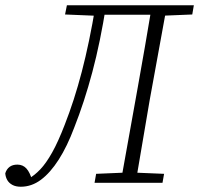

<svg xmlns="http://www.w3.org/2000/svg" viewBox="-33 -694 756 729"><path d="M46 15Q27 15 14 8Q1 1 -5.5 -10.5Q-12 -22 -13 -36Q-8 -52 3.5 -60.5Q15 -69 33 -69Q54 -69 67.5 -54Q81 -39 89 -9H60L75 -15Q98 -28 120 -51Q142 -74 165 -115Q188 -156 213 -221Q231 -267 247 -316.5Q263 -366 277.5 -421.5Q292 -477 305 -539.5Q318 -602 330 -674H370Q359 -605 346 -541.5Q333 -478 317.5 -420Q302 -362 285 -310Q268 -258 249 -210Q222 -138 190 -88Q158 -38 122.5 -11.5Q87 15 46 15ZM214 -639 221 -674H346L342 -634H335ZM326 0 332 -34 450 -39H469L590 -34L584 0ZM340 -638 343 -674H570L566 -638ZM425 0 490 -362Q504 -440 517.5 -518Q531 -596 544 -674H601L535 -312Q522 -234 508.5 -156Q495 -78 482 0ZM564 -634 568 -674H703L697 -639L576 -634Z"/></svg>

Font: Source Serif 4 Light
Style: Italic
Weight: 300
Italic angle: -12°
Designer: Frank Grießhammer
Foundry: Adobe Systems Incorporated
Version: Version 4.004;hotconv 1.0.116;makeotfexe 2.5.65601